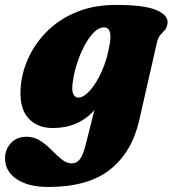

<svg xmlns="http://www.w3.org/2000/svg" viewBox="-72 -507 702 782"><path d="M495 -17Q465 114 375.5 184.2Q286 254.5 125 254.5Q43 254.5 -4.2 222.5Q-51.5 190.5 -51.5 138Q-51.5 102 -27.8 76Q-4 50 37 50Q67.5 50 92.5 66.5Q117.5 83 138.5 104.5Q159.5 126 179.5 142.2Q199.5 158.5 220.5 158.5Q240 158.5 253 142Q266 125.5 277 82.5L312.5 -58.5Q247.5 14.5 143.5 14.5Q75.5 14.5 39 -31Q2.5 -76.5 14 -169Q21.5 -227 49.8 -283.5Q78 -340 126.5 -386Q175 -432 243.8 -459.5Q312.5 -487 401 -487Q518.5 -487 567.2 -465Q616 -443 610 -409.5Q607 -392.5 598.5 -383.5Q590 -374.5 581 -364.5Q572 -354.5 567 -333ZM225 -177Q219 -139 226.5 -124.2Q234 -109.5 246.5 -109.5Q268.5 -109.5 294.8 -138.8Q321 -168 343.2 -218.2Q365.5 -268.5 375.5 -331.5Q385.5 -395.5 351.5 -395.5Q331 -395.5 311 -375.8Q291 -356 273.5 -323.8Q256 -291.5 243.2 -253Q230.5 -214.5 225 -177Z"/></svg>

Font: Fraunces 9pt S050 Black
Style: Italic
Weight: 900
Italic angle: -16°
Version: Version 1.000; ttfautohint (v1.8.3)